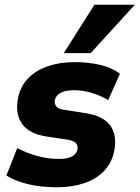

<svg xmlns="http://www.w3.org/2000/svg" viewBox="-20 -782 591 813"><path d="M221 11Q153 11 97.5 -2.5Q42 -16 7 -39L53 -155Q90 -135 136.5 -122Q183 -109 229 -109Q267 -109 286 -120Q305 -131 308 -150Q311 -166 301 -176Q291 -186 270 -190L177 -204Q105 -215 75 -255.5Q45 -296 55 -359Q63 -411 96 -447Q129 -483 181 -501Q233 -519 296 -519Q353 -519 403 -507.5Q453 -496 488 -470L438 -358Q410 -376 370.5 -388Q331 -400 296 -400Q255 -400 235 -388Q215 -376 212 -357Q210 -343 218 -332Q226 -321 247 -318L341 -303Q414 -292 444.5 -253.5Q475 -215 465 -150Q456 -96 422.5 -60Q389 -24 337 -6.5Q285 11 221 11ZM250 -557 380 -762H551L364 -557Z"/></svg>

Font: Mulish ExtraLight Black
Style: Italic
Weight: 900
Italic angle: -9°
Version: Version 3.603